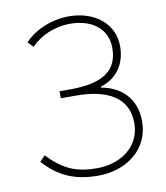

<svg xmlns="http://www.w3.org/2000/svg" viewBox="-84 -809 770 891"><g transform="rotate(-10 301.0 -363.0)"><path d="M308 13C440 13 551 -68 551 -200C551 -309 483 -371 391 -387V-392C467 -415 511 -477 511 -561C511 -673 415 -739 301 -739C213 -739 133 -700 91 -653L115 -628C158 -673 225 -704 301 -704C400 -704 474 -652 474 -560C474 -456 407 -404 247 -404H198V-371H269C422 -371 514 -316 514 -199C514 -84 416 -22 308 -22C209 -22 151 -48 78 -123L53 -97C122 -21 196 13 308 13Z"/></g></svg>

Font: SSpoqa Han Sans Neo Thin
Style: Regular
Weight: 100
Designer: [Spoqa Han Sans Neo] Dong-huui Kim  Younghwa Kang  Yujin Lee  [Noto Sans] Ryoko NISHIZUKA  (kana & ideographs); Paul D. 
Foundry: Spoqa (http://www.spoqa-han-sans.com)
Version: Version 1.000